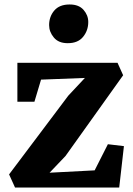

<svg xmlns="http://www.w3.org/2000/svg" viewBox="-20 -836 594 856"><path d="M358.5 -488.5 163 -481 133.5 -382.5H57.5V-556H504L529 -500.5L272 -140.5L201 -66L402 -76.5L461 -193L532.5 -184.5L511.5 0H47L20.5 -58.5L284.5 -409.5ZM281.5 -643.5Q241 -643.5 220 -668.8Q199 -694 199 -724Q199 -762 222 -789Q245 -816 290 -816H291Q331.5 -816 352.5 -792Q373.5 -768 373.5 -738Q373.5 -700 350.5 -671.8Q327.5 -643.5 282.5 -643.5Z"/></svg>

Font: Merriweather ExtraBold
Style: Regular
Weight: 800
Version: Version 2.100